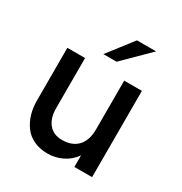

<svg xmlns="http://www.w3.org/2000/svg" viewBox="-164 -811 890 940"><g transform="rotate(30 280.5 -340.5)"><path d="M231 -549.3 339.8 -689.9H447.8L305.7 -549.3ZM237.3 9.3Q192.4 9.3 158.2 -7.1Q124 -23.4 103.8 -51.8Q83.5 -80.1 73.2 -114.7Q63 -149.4 63 -189.5V-487.8H163.1V-204.6Q163.1 -148.9 189.7 -116.5Q216.3 -84 265.6 -84Q321.3 -84 352.8 -116.7Q384.3 -149.4 384.3 -213.9V-487.8H484.4V0H384.3V-65.4Q358.4 -28.3 319.1 -9.5Q279.8 9.3 237.3 9.3Z"/></g></svg>

Font: HK Grotesk SemiBold Legacy
Style: Regular
Weight: 600
Designer: Alfredo Marco Pradil
Foundry: Hanken Design Co.
Version: Version 2.022;PS 002.022;hotconv 1.0.88;makeotf.lib2.5.64775